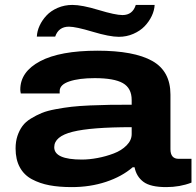

<svg xmlns="http://www.w3.org/2000/svg" viewBox="-20 -744 794 776"><path d="M128.9 -596.2Q129.9 -618.2 140.1 -640.4Q150.4 -662.6 168 -681.4Q185.5 -700.2 213.1 -712.2Q240.7 -724.1 272.9 -724.1Q311 -724.1 378.7 -703.6Q446.3 -683.1 475.1 -683.1Q516.1 -683.1 528.8 -724.1H605Q604 -702.1 593.3 -679.4Q582.5 -656.7 564.5 -637.9Q546.4 -619.1 519 -607.2Q491.7 -595.2 460 -595.2Q422.9 -595.2 354.5 -615.7Q286.1 -636.2 258.8 -636.2Q216.8 -636.2 203.1 -596.2ZM270 12.2Q219.2 12.2 180.2 4.9Q141.1 -2.4 109.1 -19.5Q77.1 -36.6 60.1 -67.9Q43 -99.1 43 -144Q43 -171.9 50.5 -194.6Q58.1 -217.3 70.6 -234.4Q83 -251.5 105 -264.9Q127 -278.3 148.9 -287.4Q170.9 -296.4 205.3 -302.7Q239.7 -309.1 269.5 -312.5Q299.3 -315.9 344.2 -317.9Q389.2 -319.8 424.3 -320.3Q459.5 -320.8 512.2 -320.8V-339.8Q512.2 -387.7 476.6 -408Q440.9 -428.2 362.8 -428.2Q299.3 -428.2 260.3 -415Q221.2 -401.9 221.2 -376V-366.2H64Q62 -376 62 -381.8Q62 -454.1 142.3 -496.6Q222.7 -539.1 374 -539.1Q521.5 -539.1 595.2 -497.8Q668.9 -456.5 668.9 -361.8V-141.1Q668.9 -102.1 702.1 -102.1H753.9V-5.9Q707 12.2 651.9 12.2Q588.4 12.2 559.8 -9Q531.2 -30.3 523.9 -67.9H516.1Q472.7 -30.3 408.4 -9Q344.2 12.2 270 12.2ZM311 -99.1Q340.8 -99.1 374.5 -105.5Q408.2 -111.8 439.7 -123.8Q471.2 -135.7 491.7 -156.5Q512.2 -177.2 512.2 -202.1V-230Q348.1 -230 273.7 -211.4Q199.2 -192.9 199.2 -148.9Q199.2 -99.1 311 -99.1Z"/></svg>

Font: Archivo Expanded
Style: Bold
Weight: 700
Width: 7
Designer: Hector Gatti
Foundry: Omnibus-Type
Version: Version 2.001